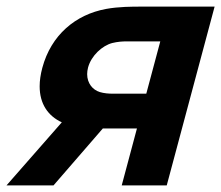

<svg xmlns="http://www.w3.org/2000/svg" viewBox="-52 -560 669 580"><path d="M373.3 -540C348.3 -540 306.3 -540 268.5 -533C175.9 -516 102.3 -454 75.8 -355C70.4 -334.8 67.8 -316.2 67.8 -299.2C67.8 -246.4 92.9 -209.8 134.7 -190.5L-32.3 0H109.7L258.7 -172H274.7H361.7L315.7 0H451.7L596.3 -540ZM389.9 -277H287.9C276.9 -277 262.1 -278 249.2 -282C228.1 -288.5 211.3 -308.3 211.3 -336C211.3 -342.3 212.2 -349 214 -356C223.7 -392 256.7 -422 286.9 -430C302.9 -434 318.2 -435 330.2 -435H432.2Z"/></svg>

Font: Manrope
Style: ExtraBoldItalic
Weight: 800
Italic angle: -15°
Designer: Mikhail Sharanda
Foundry: Mikhail Sharanda
Version: Version 4.502;hotconv 1.0.109;makeotfexe 2.5.65596